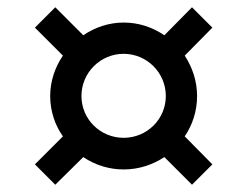

<svg xmlns="http://www.w3.org/2000/svg" viewBox="-20 -533 680 528"><path d="M132 -25C132 -25 76 -81 76 -81C76 -81 153 -158 153 -158C131 -189 118 -228 118 -269C118 -309 131 -348 153 -380C153 -380 76 -457 76 -457C76 -457 132 -513 132 -513C132 -513 209 -436 209 -436C241 -458 280 -471 320 -471C360 -471 398 -459 432 -436C432 -436 508 -513 508 -513C508 -513 564 -457 564 -457C564 -457 488 -380 488 -380C509 -348 522 -310 522 -269C522 -227 509 -189 488 -158C488 -158 564 -81 564 -81C564 -81 508 -25 508 -25C508 -25 432 -101 432 -101C400 -80 362 -67 320 -67C282 -67 243 -78 209 -101C209 -101 132 -25 132 -25ZM320 -154C384 -154 436 -205 436 -269C436 -333 384 -385 320 -385C256 -385 204 -333 204 -269C204 -205 256 -154 320 -154Z"/></svg>

Font: Preevio_Regular
Style: Regular
Weight: 500
Designer: Gumpita Rahayu
Foundry: Tokotype Studio
Version: ""